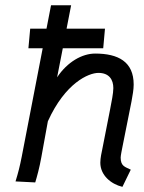

<svg xmlns="http://www.w3.org/2000/svg" viewBox="-20 -705 558 742"><path d="M405.3 -281.2 375 -127C373 -117.7 367.7 -94.2 367.7 -76.2C367.7 -28.3 408.2 6.3 453.1 17.1L485.4 -49.3C463.9 -60.1 446.3 -62 446.3 -96.2C446.3 -103.5 451.7 -129.9 452.6 -134.3C462.9 -185.5 473.6 -238.8 488.3 -313.5C492.7 -337.9 496.6 -358.9 496.6 -378.4C496.6 -466.8 436.5 -498 347.7 -498C297.9 -498 240.7 -466.3 200.7 -406.2L222.7 -518.6H378.9L385.7 -594.2H237.3L254.9 -684.6H177.2C177.2 -684.6 170.4 -649.4 159.7 -594.2H96.7L89.8 -518.6H145C122.1 -398.9 90.3 -235.4 64 -99.6C56.6 -62 50.8 -39.1 40 -3.9L116.2 0C123 -22.5 132.8 -58.1 139.6 -96.7L165 -236.3C231.9 -384.3 322.3 -423.3 360.4 -423.3C401.9 -423.3 418 -397 418 -364.7C418 -344.7 411.1 -311.5 405.3 -281.2Z"/></svg>

Font: Fantasque Sans Mono
Style: RegItalic
Weight: 400
Italic angle: -11°
Monospace: yes
Designer: Jany Belluz
Version: Version 1.6.3